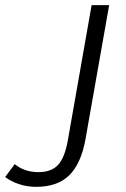

<svg xmlns="http://www.w3.org/2000/svg" viewBox="-53 -505 488 744"><path d="M-33 181 4 131Q42 162 96 162Q146 162 172 134Q198 106 210 38L302 -485H370L278 36Q261 129 215.5 174Q170 219 87 219Q52 219 20.5 208.5Q-11 198 -33 181Z"/></svg>

Font: Niramit Light
Style: Italic
Weight: 300
Italic angle: -10°
Designer: Katatrad Aksorn Co.,Ltd.
Foundry: Cadson Demak Co.,Ltd.
Version: Version 1.000; ttfautohint (v1.6)